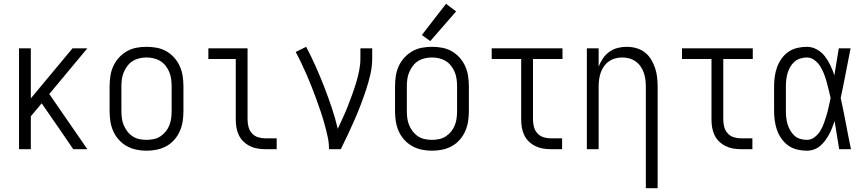

<svg xmlns="http://www.w3.org/2000/svg" viewBox="-20 -784 4540 1009"><path d="M80 0H142V-173L199 -241L280 -124L365 0H439L239 -290L439 -530H361L142 -267V-530H80Z M750 8Q777 8 804 2.5Q831 -3 854.5 -16Q878 -29 896 -49.5Q914 -70 925 -95Q936 -120 940 -146.5Q944 -173 944 -200V-330Q944 -357 940 -384Q936 -411 925 -435.5Q914 -460 896 -480.5Q878 -501 854.5 -514.5Q831 -528 804 -533Q777 -538 750 -538Q723 -538 696.5 -533Q670 -528 646.5 -514.5Q623 -501 604.5 -480.5Q586 -460 575 -435.5Q564 -411 560 -384Q556 -357 556 -330V-200Q556 -173 560 -146.5Q564 -120 575 -95Q586 -70 604.5 -49.5Q623 -29 646.5 -16Q670 -3 696.5 2.5Q723 8 750 8ZM750 -49Q731 -49 712 -53Q693 -57 677 -67.5Q661 -78 649.5 -93Q638 -108 630.5 -125.5Q623 -143 620.5 -162Q618 -181 618 -200V-330Q618 -349 620.5 -368Q623 -387 630.5 -404.5Q638 -422 649.5 -437.5Q661 -453 677 -463Q693 -473 712 -477.5Q731 -482 750 -482Q769 -482 788 -477.5Q807 -473 823 -463Q839 -453 851 -437.5Q863 -422 870 -404.5Q877 -387 879.5 -368Q882 -349 882 -330V-200Q882 -181 879.5 -162Q877 -143 870 -125.5Q863 -108 851 -93Q839 -78 823 -67.5Q807 -57 788 -53Q769 -49 750 -49Z M1374 0H1434V-57H1374Q1354 -57 1335.5 -63Q1317 -69 1304 -83.5Q1291 -98 1286 -117Q1281 -136 1281 -155V-530H1075V-474H1219V-155Q1219 -134 1222.5 -113.5Q1226 -93 1235 -74Q1244 -55 1259 -40.5Q1274 -26 1293 -16.5Q1312 -7 1332.5 -3.5Q1353 0 1374 0Z M1709 0H1771Q1790 -38 1808 -76.5Q1826 -115 1843 -153.5Q1860 -192 1875 -231.5Q1890 -271 1903.5 -311.5Q1917 -352 1926.5 -393.5Q1936 -435 1936 -477V-530H1874V-477Q1874 -445 1867.5 -412.5Q1861 -380 1851.5 -349Q1842 -318 1831 -287.5Q1820 -257 1808 -226.5Q1796 -196 1782.5 -166.5Q1769 -137 1755 -107Q1742 -163 1723.5 -218Q1705 -273 1684 -327Q1663 -381 1639.5 -434Q1616 -487 1589 -538L1534 -511Q1550 -481 1564.5 -450.5Q1579 -420 1592.5 -389Q1606 -358 1618.5 -326Q1631 -294 1642.5 -262.5Q1654 -231 1665 -198.5Q1676 -166 1685 -133.5Q1694 -101 1701.5 -67.5Q1709 -34 1709 0Z M2250 8Q2277 8 2304 2.5Q2331 -3 2354.5 -16Q2378 -29 2396 -49.5Q2414 -70 2425 -95Q2436 -120 2440 -146.5Q2444 -173 2444 -200V-330Q2444 -357 2440 -384Q2436 -411 2425 -435.5Q2414 -460 2396 -480.5Q2378 -501 2354.5 -514.5Q2331 -528 2304 -533Q2277 -538 2250 -538Q2223 -538 2196.5 -533Q2170 -528 2146.5 -514.5Q2123 -501 2104.5 -480.5Q2086 -460 2075 -435.5Q2064 -411 2060 -384Q2056 -357 2056 -330V-200Q2056 -173 2060 -146.5Q2064 -120 2075 -95Q2086 -70 2104.5 -49.5Q2123 -29 2146.5 -16Q2170 -3 2196.5 2.5Q2223 8 2250 8ZM2250 -49Q2231 -49 2212 -53Q2193 -57 2177 -67.5Q2161 -78 2149.5 -93Q2138 -108 2130.5 -125.5Q2123 -143 2120.5 -162Q2118 -181 2118 -200V-330Q2118 -349 2120.5 -368Q2123 -387 2130.5 -404.5Q2138 -422 2149.5 -437.5Q2161 -453 2177 -463Q2193 -473 2212 -477.5Q2231 -482 2250 -482Q2269 -482 2288 -477.5Q2307 -473 2323 -463Q2339 -453 2351 -437.5Q2363 -422 2370 -404.5Q2377 -387 2379.5 -368Q2382 -349 2382 -330V-200Q2382 -181 2379.5 -162Q2377 -143 2370 -125.5Q2363 -108 2351 -93Q2339 -78 2323 -67.5Q2307 -57 2288 -53Q2269 -49 2250 -49ZM2241 -568 2377 -724 2324 -764 2197 -600Z M2874 0H2934V-57H2874Q2854 -57 2835.5 -63Q2817 -69 2804 -83.5Q2791 -98 2786 -117Q2781 -136 2781 -155V-474H2936V-530H2564V-474H2719V-155Q2719 -134 2722.5 -113.5Q2726 -93 2735 -74Q2744 -55 2759 -40.5Q2774 -26 2793 -16.5Q2812 -7 2832.5 -3.5Q2853 0 2874 0Z M3374 205H3436V-330Q3436 -355 3433 -380Q3430 -405 3422 -428.5Q3414 -452 3400.5 -473.5Q3387 -495 3367 -510Q3347 -525 3322.5 -531.5Q3298 -538 3273 -538Q3249 -538 3225.5 -532Q3202 -526 3182 -511.5Q3162 -497 3148.5 -477Q3135 -457 3126 -434V-530H3064V0H3126V-330Q3126 -349 3128.5 -367Q3131 -385 3137 -402.5Q3143 -420 3154 -435.5Q3165 -451 3180 -461.5Q3195 -472 3213.5 -477Q3232 -482 3250 -482Q3269 -482 3287 -477Q3305 -472 3320 -461.5Q3335 -451 3346 -435.5Q3357 -420 3363 -402.5Q3369 -385 3371.5 -367Q3374 -349 3374 -330Z M3874 0H3934V-57H3874Q3854 -57 3835.5 -63Q3817 -69 3804 -83.5Q3791 -98 3786 -117Q3781 -136 3781 -155V-474H3936V-530H3564V-474H3719V-155Q3719 -134 3722.5 -113.5Q3726 -93 3735 -74Q3744 -55 3759 -40.5Q3774 -26 3793 -16.5Q3812 -7 3832.5 -3.5Q3853 0 3874 0Z M4220 8Q4239 8 4257.5 1.5Q4276 -5 4290.5 -17.5Q4305 -30 4316.5 -45.5Q4328 -61 4337 -77.5Q4346 -94 4353 -112Q4360 -130 4366 -148Q4372 -111 4378 -74Q4384 -37 4390 0H4452Q4438 -67 4425.5 -134.5Q4413 -202 4398 -269Q4412 -334 4424.5 -399.5Q4437 -465 4450 -530H4388Q4382 -497 4377 -463Q4372 -429 4366 -396V-392Q4365 -391 4365 -390Q4365 -389 4365 -388Q4356 -415 4344 -440.5Q4332 -466 4315 -488Q4298 -510 4273 -524Q4248 -538 4220 -538Q4195 -538 4169.5 -532Q4144 -526 4123 -511.5Q4102 -497 4087 -475.5Q4072 -454 4063.5 -430.5Q4055 -407 4051.5 -381.5Q4048 -356 4048 -330V-200Q4048 -175 4051.5 -149.5Q4055 -124 4063.5 -100Q4072 -76 4087 -55Q4102 -34 4123 -19Q4144 -4 4169.5 2Q4195 8 4220 8ZM4220 -49Q4203 -49 4185.5 -54Q4168 -59 4155 -71Q4142 -83 4133 -98.5Q4124 -114 4119 -130.5Q4114 -147 4112 -164.5Q4110 -182 4110 -200V-330Q4110 -348 4112 -365.5Q4114 -383 4119 -400Q4124 -417 4133 -432.5Q4142 -448 4155 -459.5Q4168 -471 4185.5 -476.5Q4203 -482 4220 -482Q4242 -482 4260.5 -468Q4279 -454 4290.5 -435.5Q4302 -417 4310 -396.5Q4318 -376 4324 -354.5Q4330 -333 4335 -311.5Q4340 -290 4345 -269Q4340 -247 4335.5 -225Q4331 -203 4324.5 -181Q4318 -159 4310.5 -138Q4303 -117 4291.5 -97.5Q4280 -78 4261.5 -63.5Q4243 -49 4220 -49Z"/></svg>

Font: Iosevka SS09 Light
Style: Regular
Weight: 300
Monospace: yes
Designer: Belleve Invis
Foundry: Belleve Invis
Version: Version 5.2.1; ttfautohint (v1.8.3)